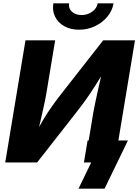

<svg xmlns="http://www.w3.org/2000/svg" viewBox="-20 -968 824 1144"><path d="M663.6 0H486.8L536.6 -301.3Q541.5 -328.6 550.3 -369.6Q559.1 -410.6 570.3 -460.4Q581.5 -510.3 593.8 -562.5H613.3Q576.7 -503.9 549.1 -460.2Q521.5 -416.5 495.4 -379.4Q469.2 -342.3 437 -301.3L201.2 0H11.2L131.8 -727.5H308.6L257.3 -418Q252 -385.3 241.9 -339.1Q231.9 -293 220.7 -244.6Q209.5 -196.3 199.7 -156.2H183.6Q211.9 -211.4 237.3 -253.9Q262.7 -296.4 287.6 -331.5Q312.5 -366.7 337.4 -398.9L594.7 -727.5H784.2ZM450.7 -791Q399.9 -791 362.8 -812Q325.7 -833 308.1 -868.9Q290.5 -904.8 297.9 -948.2H392.1Q386.7 -918.9 408 -898.7Q429.2 -878.4 465.8 -878.4Q489.7 -878.4 510.5 -887.7Q531.2 -897 544.9 -912.6Q558.6 -928.2 562 -948.2H656.7Q649.4 -904.8 619.9 -868.9Q590.3 -833 546.1 -812Q502 -791 450.7 -791ZM447.8 156.2 523.4 0H480L502 -130.9H742.2L603 156.2Z"/></svg>

Font: Inter ExtraBold
Style: Italic
Weight: 800
Italic angle: -9.3988°
Designer: Rasmus Andersson
Foundry: rsms
Version: Version 4.001;git-66647c0bb